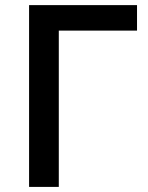

<svg xmlns="http://www.w3.org/2000/svg" viewBox="-20 -734 580 754"><path d="M518.1 -713.9V-613.8H210.9V0H94.2V-713.9Z"/></svg>

Font: JBL Sans
Style: Semibold
Weight: 600
Version: Version 1.10